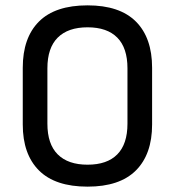

<svg xmlns="http://www.w3.org/2000/svg" viewBox="-20 -686 654 717"><path d="M307 11Q186 11 125.5 -49.5Q65 -110 65 -221V-433Q65 -545 125.5 -605.5Q186 -666 307 -666Q427 -666 487.5 -605.5Q548 -545 548 -433V-221Q548 -110 487.5 -49.5Q427 11 307 11ZM307 -71Q380 -71 418 -109.5Q456 -148 456 -224V-431Q456 -507 418 -545.5Q380 -584 307 -584Q234 -584 195.5 -545.5Q157 -507 157 -431V-224Q157 -148 195.5 -109.5Q234 -71 307 -71Z"/></svg>

Font: Sofia Sans Semi Condensed Medium
Style: Regular
Weight: 500
Designer: Botio Nikoltchev, Ani Petrova
Foundry: lettersoup
Version: Version 4.100